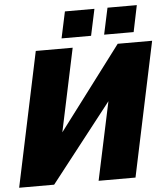

<svg xmlns="http://www.w3.org/2000/svg" viewBox="-62 -957 884 1011"><g transform="rotate(-5 380.5 -452.0)"><path d="M-2 0 148 -710H343L250 -271L581 -710H763L613 0H418L506 -413L183 0ZM289 -764 319 -904H475L445 -764ZM514 -764 544 -904H699L670 -764Z"/></g></svg>

Font: Raleway Black
Style: Italic
Weight: 900
Italic angle: -12°
Designer: Matt McInerney, Pablo Impallari, Rodrigo Fuenzalida
Foundry: Matt McInerney, Pablo Impallari, Rodrigo Fuenzalida
Version: Version 4.101;RELEASE